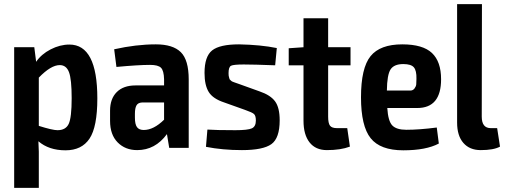

<svg xmlns="http://www.w3.org/2000/svg" viewBox="-20 -720 2461 935"><path d="M318 -503Q454 -503 454 -241Q454 -102 416 -45Q378 12 299 12Q218 12 167 -32Q170 21 169 66V195H49V-490H147L156 -419Q181 -456 226.5 -479.5Q272 -503 318 -503ZM260 -86Q300 -86 314.5 -116.5Q329 -147 329 -242Q329 -334 316 -368.5Q303 -403 271 -403Q228 -403 169 -342V-107Q236 -86 260 -86Z M739 -504Q822 -504 860.5 -466Q899 -428 899 -333V0H804L793 -67Q736 11 648 11Q590 11 553 -26.5Q516 -64 516 -131V-181Q516 -239 548.5 -271.5Q581 -304 640 -304H779V-334Q778 -376 764 -390Q750 -404 711 -404Q654 -404 547 -394L536 -480Q643 -504 739 -504ZM680 -87Q728 -87 779 -137V-221H672Q652 -220 644.5 -206.5Q637 -193 637 -166V-147Q637 -115 647 -101Q657 -87 680 -87Z M1144 -504Q1249 -502 1328 -486L1320 -402Q1216 -406 1167 -406Q1118 -406 1105.5 -400Q1093 -394 1093 -364Q1093 -357 1093.5 -352Q1094 -347 1095.5 -343Q1097 -339 1097.5 -336Q1098 -333 1102 -330Q1106 -327 1107 -325.5Q1108 -324 1114.5 -321.5Q1121 -319 1122.5 -318.5Q1124 -318 1132.5 -315Q1141 -312 1144 -311L1244 -275Q1297 -257 1319.5 -226.5Q1342 -196 1342 -134Q1342 -47 1301.5 -18Q1261 11 1158 11Q1064 11 983 -5L990 -89Q1031 -86 1126 -86Q1187 -86 1206.5 -95Q1226 -104 1226 -133Q1226 -157 1216.5 -165Q1207 -173 1178 -183Q1173 -185 1170 -186L1072 -221Q1017 -239 996.5 -272Q976 -305 976 -365Q976 -445 1013 -474.5Q1050 -504 1144 -504Z M1578 -402V-152Q1578 -120 1587 -108Q1596 -96 1621 -96H1671L1684 -6Q1639 11 1572 11Q1517 11 1487.5 -26.5Q1458 -64 1458 -132V-402H1386V-485L1458 -490V-631H1578V-490H1687V-402Z M1959 -88Q2022 -88 2107 -99L2117 -21Q2055 12 1944 12Q1832 12 1785 -47Q1738 -106 1738 -246Q1738 -389 1784.5 -446.5Q1831 -504 1939 -504Q2039 -504 2083.5 -462Q2128 -420 2128 -334Q2128 -194 2012 -194H1866Q1870 -130 1890.5 -109Q1911 -88 1959 -88ZM1944 -408Q1899 -408 1882 -382Q1865 -356 1864 -279H1978Q1991 -279 1998.5 -289Q2006 -299 2007 -309Q2008 -319 2008 -336Q2009 -376 1995.5 -392Q1982 -408 1944 -408Z M2327 -700 2326 -152Q2326 -96 2370 -96H2401L2415 -6Q2384 11 2321 11Q2267 11 2236.5 -24Q2206 -59 2206 -123V-700Z"/></svg>

Font: Exo 2 Semi Bold Condensed
Style: Regular
Weight: 600
Width: 3
Designer: Natanael Gama
Version: Version 1.001;PS 001.001;hotconv 1.0.70;makeotf.lib2.5.58329